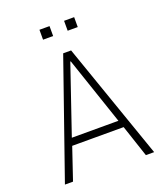

<svg xmlns="http://www.w3.org/2000/svg" viewBox="-157 -984 945 1092"><g transform="rotate(-20 316.0 -438.5)"><path d="M46 0 292 -705H340L586 0H536L468 -204L494 -193H140L164 -204L95 0ZM314 -647 171 -228 155 -237H479L459 -228L317 -647ZM360 -817V-877H421V-817ZM211 -817V-877H272V-817Z"/></g></svg>

Font: Nunito Sans 7pt Condensed ExtraLight
Style: Regular
Weight: 250
Width: 3
Designer: Vernon Adams
Foundry: Vernon Adams
Version: Version 3.101;gftools[0.9.27]